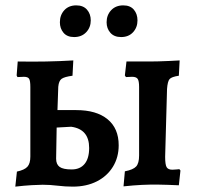

<svg xmlns="http://www.w3.org/2000/svg" viewBox="-20 -688 736 715"><path d="M251 7Q223 7 194.5 3.5Q166 0 139 0Q126 0 98.5 1.5Q71 3 37 7L43 -49Q71 -55 82 -67Q93 -79 93 -105V-364Q93 -387 88.5 -394.5Q84 -402 69 -402Q65 -402 58 -401.5Q51 -401 45 -401L42 -407L46 -459Q100 -458 151.5 -459Q203 -460 253 -463L250 -406Q220 -402 209.5 -394.5Q199 -387 197 -365L194 -278H264Q339 -278 380.5 -244Q422 -210 422 -147Q422 -102 400.5 -67Q379 -32 340.5 -12.5Q302 7 251 7ZM247 -57Q278 -57 295 -77.5Q312 -98 312 -137Q312 -207 245 -216L191 -213L189 -97Q189 -76 202 -66.5Q215 -57 247 -57ZM440 6 445 -50Q476 -56 487 -68Q498 -80 498 -109V-364Q498 -387 492.5 -394.5Q487 -402 472 -402Q467 -402 460.5 -401.5Q454 -401 449 -401L445 -407L451 -459Q469 -459 495.5 -459Q522 -459 538 -459Q551 -459 570.5 -459.5Q590 -460 611 -461Q632 -462 649 -463L646 -406Q619 -402 611.5 -393.5Q604 -385 602 -356L595 -104Q595 -75 600.5 -65.5Q606 -56 622 -56Q630 -56 637.5 -57Q645 -58 648 -58L652 -53L646 2Q603 0 571 -0.5Q539 -1 508.5 0.5Q478 2 440 6ZM431 -550Q405 -550 391 -566Q377 -582 377 -605Q377 -632 394 -650Q411 -668 439 -668Q465 -668 478.5 -652Q492 -636 492 -612Q492 -586 475.5 -568Q459 -550 431 -550ZM256 -550Q230 -550 216.5 -566Q203 -582 203 -605Q203 -632 219.5 -650Q236 -668 264 -668Q290 -668 304 -652Q318 -636 318 -612Q318 -586 301 -568Q284 -550 256 -550Z"/></svg>

Font: Alegreya SemiBold
Style: Regular
Weight: 600
Designer: Juan Pablo del Peral
Foundry: Huerta Tipografica
Version: Version 2.009